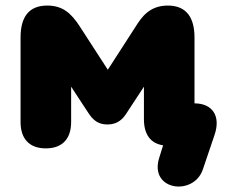

<svg xmlns="http://www.w3.org/2000/svg" viewBox="-20 -524 814 691"><path d="M710 86 752 -38C776 -108 743 -152 680 -152V-389C680 -462 650 -504 584 -504C517 -504 489 -461 468 -428L368 -273L267 -429C236 -477 205 -504 150 -504C84 -504 54 -463 54 -389V-85C54 -24 86 10 145 10C204 10 236 -24 236 -85V-212L299 -116C315 -92 333 -76 367 -76C404 -76 423 -97 435 -116L498 -212V-95C498 -41 521 -8 567 -1L553 44C516 162 677 183 710 86Z"/></svg>

Font: SN Pro Black
Style: Regular
Weight: 900
Designer: Tobias Whetton
Foundry: Supernotes
Version: Version 1.001;Glyphs 3.2 (3249)